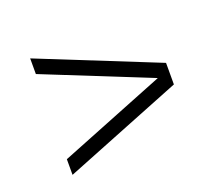

<svg xmlns="http://www.w3.org/2000/svg" viewBox="-69 -582 585 519"><g transform="rotate(-20 223.0 -322.5)"><path d="M60 -445V-490L401 -353V-308ZM60 -200 401 -336V-291L60 -155Z"/></g></svg>

Font: Khand Variable Light
Style: Regular
Weight: 300
Designer: Satya Rajpurohit
Foundry: Indian Type Foundry
Version: Version 3.000